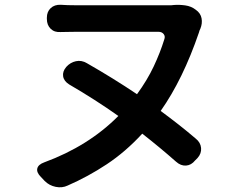

<svg xmlns="http://www.w3.org/2000/svg" viewBox="-20 -738 1040 803"><path d="M257 -458Q274 -477 297.5 -482Q321 -487 343 -474Q399 -442 451.5 -409.5Q504 -377 553 -344Q596 -403 623 -460.5Q650 -518 667 -573Q672 -586 664.5 -595.5Q657 -605 643 -605Q612 -605 567 -605Q522 -605 472 -605Q422 -605 376 -605Q330 -605 298 -605Q280 -605 261 -604.5Q242 -604 234 -604Q208 -602 192 -617.5Q176 -633 176 -659V-664Q176 -689 192 -704Q208 -719 234 -718Q244 -717 263 -716.5Q282 -716 298 -716Q324 -716 366.5 -716Q409 -716 458.5 -716Q508 -716 555 -716Q602 -716 637.5 -716Q673 -716 687 -716Q691 -716 696.5 -716Q702 -716 706 -717Q729 -719 754.5 -715.5Q780 -712 799 -697Q819 -683 823 -661.5Q827 -640 818 -618Q814 -611 812 -602Q745 -406 652 -274Q690 -246 727 -217Q764 -188 799 -158Q819 -142 821 -119Q823 -96 806 -77L796 -67Q780 -47 758 -45.5Q736 -44 716 -62Q682 -92 647 -121Q612 -150 575 -179Q505 -103 426.5 -51Q348 1 263 38Q240 49 213 43.5Q186 38 167 19L151 2Q132 -17 136 -33.5Q140 -50 165 -59Q350 -127 475 -253Q427 -287 375.5 -320Q324 -353 269 -385Q247 -399 244 -419Q241 -439 257 -458Z"/></svg>

Font: Chiron GoRound TC SB
Style: Regular
Weight: 500
Designer: Ryoko NISHIZUKA 西塚涼子 (kana, bopomofo & ideographs); Paul D. Hunt (Latin, Greek & Cyrillic); Sandoll Communications 산돌커뮤니
Foundry: Adobe
Version: Version 1.000;hotconv 1.1.1;makeotfexe 2.6.0